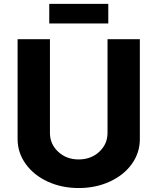

<svg xmlns="http://www.w3.org/2000/svg" viewBox="-20 -950 804 980"><path d="M231.4 -830.1V-930.2H532.7V-830.1ZM381.3 9.8Q295.4 9.8 223.9 -22.9Q152.3 -55.7 111.1 -113.3Q69.8 -170.9 69.8 -240.2V-750H234.9V-271.5Q234.9 -214.4 277.1 -175.3Q319.3 -136.2 381.3 -136.2Q444.3 -136.2 486.6 -175.3Q528.8 -214.4 528.8 -271.5V-750H693.8V-240.2Q693.8 -170.4 653.1 -113.3Q612.3 -56.2 540.5 -23.2Q468.8 9.8 381.3 9.8Z"/></svg>

Font: Now Alt
Style: Bold
Weight: 700
Designer: Alfredo Marco Pradil
Foundry: Alfredo Marco Pradil
Version: Version 1.002;PS 001.002;hotconv 1.0.88;makeotf.lib2.5.64775